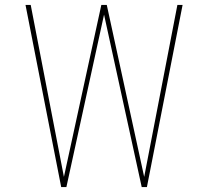

<svg xmlns="http://www.w3.org/2000/svg" viewBox="-20 -755 840 775"><path d="M248 0H227L83 -735H104L238 -41L389 -735H411L562 -41L696 -735H717L573 0H552L400 -696Z"/></svg>

Font: Iosevka Aile Thin
Style: Regular
Weight: 100
Designer: Belleve Invis
Foundry: Belleve Invis
Version: Version 31.1.0; ttfautohint (v1.8.4)